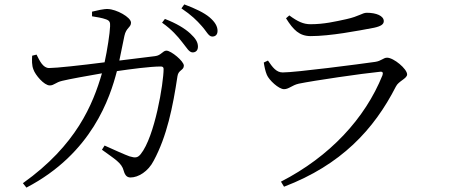

<svg xmlns="http://www.w3.org/2000/svg" viewBox="-20 -802 2040 872"><path d="M807 -611C827 -587 838 -564 855 -564C869 -564 879 -573 879 -590C879 -610 869 -627 844 -650C819 -673 781 -696 729 -716L716 -699C760 -668 787 -637 807 -611ZM896 -684C918 -660 927 -636 944 -636C959 -636 968 -645 968 -662C968 -682 957 -702 931 -724C907 -744 868 -763 817 -782L804 -764C850 -733 874 -709 896 -684ZM443 -122C500 -80 533 -63 542 -26C548 -5 557 4 573 4C608 4 653 -23 678 -72C738 -183 765 -316 786 -456C790 -485 815 -482 815 -504C815 -524 757 -572 736 -572C719 -572 712 -550 684 -547L522 -527L545 -639C553 -677 575 -677 575 -699C575 -724 508 -760 470 -761C451 -762 419 -754 398 -749V-728C416 -725 444 -721 462 -714C478 -708 481 -701 480 -682C479 -652 467 -573 455 -519C346 -505 235 -493 203 -493C175 -493 160 -526 146 -554L126 -549C125 -529 124 -505 132 -486C140 -462 180 -414 206 -414C226 -414 232 -428 263 -435C291 -442 379 -458 443 -469C402 -328 327 -143 84 30L100 50C399 -106 480 -360 511 -479C573 -488 661 -500 711 -500C719 -500 723 -496 723 -489C723 -425 683 -181 619 -102C605 -85 595 -84 568 -92C548 -99 497 -122 455 -141Z M1178 -518C1181 -498 1185 -479 1192 -462C1202 -438 1246 -397 1270 -397C1292 -397 1306 -415 1337 -422C1405 -436 1624 -468 1705 -476C1718 -478 1721 -472 1717 -460C1638 -264 1478 -91 1256 23L1270 46C1529 -53 1678 -213 1778 -409C1790 -434 1829 -445 1829 -464C1829 -489 1768 -540 1738 -540C1721 -540 1712 -525 1684 -521C1614 -511 1323 -473 1264 -473C1235 -473 1218 -496 1197 -527ZM1679 -676C1711 -683 1723 -692 1723 -706C1723 -730 1689 -744 1646 -744C1625 -744 1612 -728 1553 -715C1502 -704 1452 -692 1390 -692C1358 -692 1332 -704 1294 -732L1279 -719C1312 -666 1340 -638 1391 -638C1480 -638 1605 -662 1679 -676Z"/></svg>

Font: Noto Serif CJK KR
Style: Regular
Weight: 400
Designer: Ryoko NISHIZUKA 西塚涼子 (kana & ideographs); Frank Grießhammer (Latin, Greek & Cyrillic); Wenlong ZHANG 张文龙 (bopomofo); San
Foundry: Adobe
Version: Version 2.001;hotconv 1.1.0;makeotfexe 2.6.0